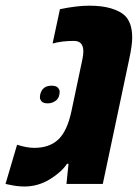

<svg xmlns="http://www.w3.org/2000/svg" viewBox="-73 -660 498 689"><path d="M142.1 -627Q202.1 -639.6 247.6 -639.6Q293 -639.6 325 -630.1Q356.9 -620.6 374 -605Q401.4 -579.6 401.4 -524.9Q401.4 -497.6 390.6 -447.3L295.9 0H165.5L172.9 -72.3H167.5Q147.9 -42.5 105.7 -16.6Q63.5 9.3 14.2 9.3Q-11.2 9.3 -42 2.4L-53.2 0L-11.7 -140.6Q23.4 -129.4 49.8 -129.4Q104.5 -129.4 136.2 -159.4Q168 -189.5 183.1 -259.8L222.7 -447.3Q226.1 -463.4 226.1 -475.6Q226.1 -513.2 192.4 -513.2Q148.9 -513.2 115.7 -503.9ZM112.3 -352.5Q128.4 -352.5 134.8 -345.2Q141.1 -337.9 141.1 -331.5Q141.1 -309.6 127.9 -299.3Q114.7 -289.1 98.6 -289.1Q82.5 -289.1 76.4 -296.1Q70.3 -303.2 70.3 -309.6Q70.3 -315.9 71.3 -320.8Q78.6 -352.5 112.3 -352.5Z"/></svg>

Font: Open Sans Hebrew Condensed Extra Bold
Style: Italic
Weight: 800
Width: 3
Italic angle: -12°
Foundry: Ascender Corporation, Yanek Iontef
Version: Version 2.001;PS 002.001;hotconv 1.0.70;makeotf.lib2.5.58329